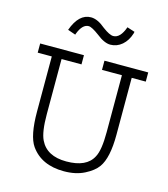

<svg xmlns="http://www.w3.org/2000/svg" viewBox="-112 -823 810 927"><g transform="rotate(15 293.0 -359.0)"><path d="M23.4 -549.8H242.2V-503.9H142.6V-228.5Q142.6 -139.6 161.1 -101.6Q194.3 -32.2 292 -32.2Q393.6 -32.2 424.8 -93.8Q444.3 -128.9 444.3 -218.8V-503.9H344.7V-549.8H563.5V-503.9H493.2V-218.8Q493.2 -103.5 458 -54.7Q438.5 -27.3 395.5 -5.4Q352.5 16.6 293 16.6Q180.7 16.6 127 -59.6Q93.8 -107.4 93.8 -228.5V-503.9H23.4ZM410.2 -734.4 449.2 -721.7Q447.3 -719.7 447.3 -714.8Q435.5 -675.8 409.7 -653.8Q383.8 -631.8 351.6 -631.8Q321.3 -631.8 282.2 -663.1Q244.1 -691.4 228.5 -691.4Q197.3 -691.4 177.7 -640.6L175.8 -634.8L136.7 -648.4Q168 -735.4 228.5 -735.4Q261.7 -735.4 300.8 -702.1Q335.9 -675.8 354.5 -675.8Q389.6 -675.8 410.2 -734.4Z"/></g></svg>

Font: Thabit
Style: Regular
Weight: 500
Designer: Regenerated by Nadim Shaikli
Foundry: MAK Alagha
Version: 0.01